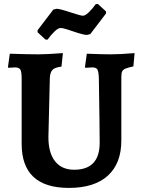

<svg xmlns="http://www.w3.org/2000/svg" viewBox="-20 -908 697 940"><path d="M86 -204V-524Q86 -557 79.5 -567.5Q73 -578 53 -578L21 -576L19 -580L28 -645Q116 -642 169 -642Q209 -642 288 -648L281 -582Q249 -578 237.5 -566.5Q226 -555 224 -528L217 -236Q217 -160 249.5 -118.5Q282 -77 343 -77Q468 -77 468 -209Q468 -272 464 -524Q463 -557 457 -567.5Q451 -578 432 -578L398 -576L396 -580L405 -645Q485 -642 521 -642Q569 -642 639 -648L633 -583Q606 -577 594 -572Q582 -567 578 -558Q574 -549 574 -531V-220Q574 -108 508 -48Q442 12 317 12Q86 12 86 -204ZM164 -750V-760L241 -861L257 -865Q273 -865 327 -847Q375 -831 386 -831Q397 -831 414.5 -847.5Q432 -864 449 -888H460L499 -852V-842L422 -741L405 -737Q388 -737 336 -755Q331 -757 309 -764Q287 -771 277 -771Q265 -771 247.5 -754.5Q230 -738 213 -714H203Z"/></svg>

Font: Alegreya
Style: Bold
Weight: 700
Designer: Juan Pablo del Peral
Foundry: Huerta Tipografica
Version: Version 2.008; ttfautohint (v1.8)